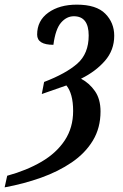

<svg xmlns="http://www.w3.org/2000/svg" viewBox="-103 -567 529 827"><path d="M-72 190Q12 167 76 129.5Q140 92 176 37.5Q212 -17 212 -89Q212 -127 204.5 -154.5Q197 -182 183 -199L77 -162L87 -214Q181 -250 230 -293Q279 -336 279 -414Q279 -497 215 -497Q184 -497 160 -469.5Q136 -442 127 -374Q57 -374 57 -418Q57 -478 105 -512.5Q153 -547 228 -547Q312 -547 350.5 -508Q389 -469 389 -413Q389 -351 349 -305Q309 -259 246 -228Q282 -209 306 -174.5Q330 -140 330 -87Q330 -16 297 38.5Q264 93 206 132.5Q148 172 73.5 198.5Q-1 225 -83 240Z"/></svg>

Font: Noto Serif ExtraCondensed SemiBold
Style: Italic
Weight: 600
Width: 2
Italic angle: -12°
Designer: Monotype Design Team
Foundry: Monotype Imaging Inc.
Version: Version 2.013